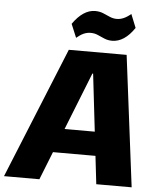

<svg xmlns="http://www.w3.org/2000/svg" viewBox="-92 -971 847 1022"><g transform="rotate(5 331.0 -459.5)"><path d="M253 -700H562L650 0H461L393 -585H389L157 0H-32ZM197 -278H498L480 -150H179ZM256 -839Q283 -878 313 -898Q343 -918 375 -918Q399 -918 418 -910Q437 -902 455 -894Q473 -886 493 -886Q511 -886 529.5 -894Q548 -902 568 -919L597 -847Q571 -808 541 -788Q511 -768 478 -768Q455 -768 435.5 -776.5Q416 -785 399 -792.5Q382 -800 361 -800Q342 -800 324 -792Q306 -784 286 -767Z"/></g></svg>

Font: Pathway Extreme SemiCondensed ExtraBold
Style: Italic
Weight: 800
Width: 4
Italic angle: -8°
Version: Version 1.001;gftools[0.9.26]